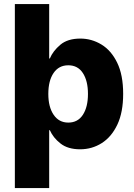

<svg xmlns="http://www.w3.org/2000/svg" viewBox="-20 -748 678 972"><path d="M385.7 7.8Q323.7 7.8 286.4 -21.5Q249 -50.8 232.4 -88.9H229V204.1H55.2V-727.5H229V-452.1H232.4Q248 -489.7 285.2 -521.2Q322.3 -552.7 386.7 -552.7Q443.8 -552.7 493.4 -522.7Q543 -492.7 573.2 -430.7Q603.5 -368.7 603.5 -272.5Q603.5 -179.7 574.2 -117.4Q544.9 -55.2 495.4 -23.7Q445.8 7.8 385.7 7.8ZM325.7 -127.4Q374 -127.4 399.7 -167Q425.3 -206.5 425.3 -272.5Q425.3 -338.4 399.7 -377.9Q374 -417.5 325.7 -417.5Q277.8 -417.5 251.2 -378.4Q224.6 -339.4 224.6 -272.5Q224.6 -206.5 251.5 -167Q278.3 -127.4 325.7 -127.4Z"/></svg>

Font: Inter Extra Bold
Style: Regular
Weight: 800
Designer: Rasmus Andersson
Foundry: rsms
Version: Version 4.000;git-3c8e0fc